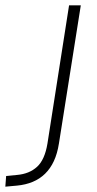

<svg xmlns="http://www.w3.org/2000/svg" viewBox="-137 -507 365 720"><path d="M-117 193 -114 153 -73 149Q-27 145 2 118.5Q31 92 41 31L122 -487H166L84 31Q78 69 65 97Q52 125 32 144.5Q12 164 -14.5 175Q-41 186 -73 189Z"/></svg>

Font: Nunito Sans 10pt SemiCondensed ExtraLight
Style: Italic
Weight: 250
Width: 4
Italic angle: -9°
Designer: Vernon Adams
Foundry: Vernon Adams
Version: Version 3.101;gftools[0.9.27]